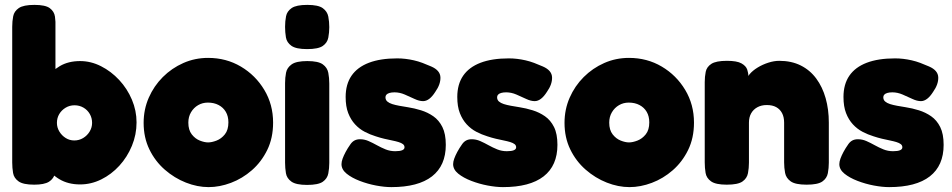

<svg xmlns="http://www.w3.org/2000/svg" viewBox="-20 -748 3898 786"><path d="M308 7Q259 7 223 -14.5Q187 -36 164 -72.5Q141 -109 130 -154.5Q119 -200 120 -249Q121 -297 132.5 -342Q144 -387 167 -422Q190 -457 225 -477.5Q260 -498 308 -498Q352 -498 393.5 -477Q435 -456 468 -420.5Q501 -385 520 -340Q539 -295 539 -247Q539 -197 520 -151Q501 -105 468.5 -69.5Q436 -34 394.5 -13.5Q353 7 308 7ZM284 -173Q304 -173 320.5 -183Q337 -193 347 -209.5Q357 -226 357 -245Q357 -265 347.5 -281.5Q338 -298 321.5 -307.5Q305 -317 285 -317Q265 -317 248.5 -307Q232 -297 222.5 -281Q213 -265 213 -245Q213 -226 223 -209.5Q233 -193 249 -183Q265 -173 284 -173ZM120 8Q75 8 56 -5.5Q37 -19 33.5 -40Q30 -61 30 -83V-638Q30 -661 34 -681.5Q38 -702 57 -715Q76 -728 121 -728Q166 -728 184 -714.5Q202 -701 205 -680Q208 -659 207 -637V-42Q200 -16 180.5 -4Q161 8 120 8Z M834 18Q788 18 741 -0.5Q694 -19 654.5 -53.5Q615 -88 591.5 -136.5Q568 -185 568 -245Q568 -300 589 -348Q610 -396 646.5 -432.5Q683 -469 730.5 -490Q778 -511 832 -511Q906 -511 966 -475.5Q1026 -440 1062 -380Q1098 -320 1098 -246Q1098 -183 1074 -134Q1050 -85 1011 -51Q972 -17 925.5 0.5Q879 18 834 18ZM832 -165Q847 -165 866.5 -172.5Q886 -180 900.5 -198Q915 -216 915 -247Q915 -272 904.5 -290Q894 -308 875 -318Q856 -328 831 -328Q809 -328 791 -317.5Q773 -307 762 -288.5Q751 -270 751 -246Q751 -216 765 -198Q779 -180 798 -172.5Q817 -165 832 -165Z M1237 9Q1192 9 1173 -4.5Q1154 -18 1150.5 -39Q1147 -60 1147 -82V-408Q1147 -430 1151 -450.5Q1155 -471 1174 -484.5Q1193 -498 1238 -498Q1283 -498 1301.5 -484.5Q1320 -471 1324 -450Q1328 -429 1328 -406V-81Q1328 -59 1324 -38Q1320 -17 1301.5 -4Q1283 9 1237 9ZM1237 -547Q1192 -547 1173 -560.5Q1154 -574 1150.5 -595Q1147 -616 1147 -638Q1147 -661 1151 -681.5Q1155 -702 1174 -715Q1193 -728 1238 -728Q1283 -728 1301.5 -714.5Q1320 -701 1324 -680Q1328 -659 1328 -637Q1328 -615 1324 -594Q1320 -573 1301.5 -560Q1283 -547 1237 -547Z M1582 18Q1554 18 1519.5 11.5Q1485 5 1452.5 -7.5Q1420 -20 1399 -37Q1378 -54 1378 -76Q1378 -86 1382.5 -98.5Q1387 -111 1395 -126Q1403 -141 1415 -158Q1422 -168 1431.5 -173Q1441 -178 1454 -178Q1472 -178 1489 -170.5Q1506 -163 1523 -153.5Q1540 -144 1558.5 -136.5Q1577 -129 1598 -129Q1617 -129 1626.5 -133Q1636 -137 1636 -145Q1636 -153 1629.5 -158Q1623 -163 1611.5 -166.5Q1600 -170 1585 -173Q1570 -176 1553 -180Q1536 -184 1518 -190Q1495 -197 1473 -208.5Q1451 -220 1433.5 -239Q1416 -258 1405.5 -285Q1395 -312 1395 -351Q1395 -403 1419 -438Q1443 -473 1490 -491Q1537 -509 1606 -509Q1623 -509 1640 -507Q1657 -505 1674.5 -501Q1692 -497 1709.5 -490.5Q1727 -484 1745 -476Q1782 -460 1783 -431.5Q1784 -403 1762 -372Q1750 -353 1737.5 -343.5Q1725 -334 1712 -334Q1696 -334 1677 -343Q1658 -352 1637 -361Q1616 -370 1595 -370Q1583 -370 1574.5 -367.5Q1566 -365 1562 -360.5Q1558 -356 1558 -350Q1558 -339 1565.5 -332.5Q1573 -326 1585.5 -322Q1598 -318 1614.5 -315Q1631 -312 1650 -309Q1676 -305 1703.5 -296.5Q1731 -288 1754 -272Q1777 -256 1791 -228Q1805 -200 1805 -155Q1805 -70 1748.5 -26Q1692 18 1582 18Z M2039 18Q2011 18 1976.5 11.5Q1942 5 1909.5 -7.5Q1877 -20 1856 -37Q1835 -54 1835 -76Q1835 -86 1839.5 -98.5Q1844 -111 1852 -126Q1860 -141 1872 -158Q1879 -168 1888.5 -173Q1898 -178 1911 -178Q1929 -178 1946 -170.5Q1963 -163 1980 -153.5Q1997 -144 2015.5 -136.5Q2034 -129 2055 -129Q2074 -129 2083.5 -133Q2093 -137 2093 -145Q2093 -153 2086.5 -158Q2080 -163 2068.5 -166.5Q2057 -170 2042 -173Q2027 -176 2010 -180Q1993 -184 1975 -190Q1952 -197 1930 -208.5Q1908 -220 1890.5 -239Q1873 -258 1862.5 -285Q1852 -312 1852 -351Q1852 -403 1876 -438Q1900 -473 1947 -491Q1994 -509 2063 -509Q2080 -509 2097 -507Q2114 -505 2131.5 -501Q2149 -497 2166.5 -490.5Q2184 -484 2202 -476Q2239 -460 2240 -431.5Q2241 -403 2219 -372Q2207 -353 2194.5 -343.5Q2182 -334 2169 -334Q2153 -334 2134 -343Q2115 -352 2094 -361Q2073 -370 2052 -370Q2040 -370 2031.5 -367.5Q2023 -365 2019 -360.5Q2015 -356 2015 -350Q2015 -339 2022.5 -332.5Q2030 -326 2042.5 -322Q2055 -318 2071.5 -315Q2088 -312 2107 -309Q2133 -305 2160.5 -296.5Q2188 -288 2211 -272Q2234 -256 2248 -228Q2262 -200 2262 -155Q2262 -70 2205.5 -26Q2149 18 2039 18Z M2557 18Q2511 18 2464 -0.5Q2417 -19 2377.5 -53.5Q2338 -88 2314.5 -136.5Q2291 -185 2291 -245Q2291 -300 2312 -348Q2333 -396 2369.5 -432.5Q2406 -469 2453.5 -490Q2501 -511 2555 -511Q2629 -511 2689 -475.5Q2749 -440 2785 -380Q2821 -320 2821 -246Q2821 -183 2797 -134Q2773 -85 2734 -51Q2695 -17 2648.5 0.5Q2602 18 2557 18ZM2555 -165Q2570 -165 2589.5 -172.5Q2609 -180 2623.5 -198Q2638 -216 2638 -247Q2638 -272 2627.5 -290Q2617 -308 2598 -318Q2579 -328 2554 -328Q2532 -328 2514 -317.5Q2496 -307 2485 -288.5Q2474 -270 2474 -246Q2474 -216 2488 -198Q2502 -180 2521 -172.5Q2540 -165 2555 -165Z M2955 8Q2910 8 2891 -5.5Q2872 -19 2868.5 -40Q2865 -61 2865 -83V-412Q2865 -434 2869 -454Q2873 -474 2892 -486.5Q2911 -499 2956 -499Q2997 -499 3015.5 -488.5Q3034 -478 3039 -463Q3044 -448 3043.5 -435.5Q3043 -423 3045 -420L3037 -414Q3036 -429 3048.5 -444Q3061 -459 3081.5 -471.5Q3102 -484 3125.5 -491.5Q3149 -499 3170 -499Q3220 -499 3258 -480Q3296 -461 3321.5 -426.5Q3347 -392 3360 -346Q3373 -300 3373 -246V-82Q3373 -60 3369 -39Q3365 -18 3346.5 -5Q3328 8 3282 8Q3236 8 3217 -5.5Q3198 -19 3194 -40Q3190 -61 3190 -83V-246Q3190 -269 3181.5 -285Q3173 -301 3157.5 -309.5Q3142 -318 3119 -318Q3097 -318 3080.5 -309Q3064 -300 3055 -284Q3046 -268 3046 -246V-82Q3046 -60 3042 -39Q3038 -18 3019.5 -5Q3001 8 2955 8Z M3620 18Q3592 18 3557.5 11.5Q3523 5 3490.5 -7.5Q3458 -20 3437 -37Q3416 -54 3416 -76Q3416 -86 3420.5 -98.5Q3425 -111 3433 -126Q3441 -141 3453 -158Q3460 -168 3469.5 -173Q3479 -178 3492 -178Q3510 -178 3527 -170.5Q3544 -163 3561 -153.5Q3578 -144 3596.5 -136.5Q3615 -129 3636 -129Q3655 -129 3664.5 -133Q3674 -137 3674 -145Q3674 -153 3667.5 -158Q3661 -163 3649.5 -166.5Q3638 -170 3623 -173Q3608 -176 3591 -180Q3574 -184 3556 -190Q3533 -197 3511 -208.5Q3489 -220 3471.5 -239Q3454 -258 3443.5 -285Q3433 -312 3433 -351Q3433 -403 3457 -438Q3481 -473 3528 -491Q3575 -509 3644 -509Q3661 -509 3678 -507Q3695 -505 3712.5 -501Q3730 -497 3747.5 -490.5Q3765 -484 3783 -476Q3820 -460 3821 -431.5Q3822 -403 3800 -372Q3788 -353 3775.5 -343.5Q3763 -334 3750 -334Q3734 -334 3715 -343Q3696 -352 3675 -361Q3654 -370 3633 -370Q3621 -370 3612.5 -367.5Q3604 -365 3600 -360.5Q3596 -356 3596 -350Q3596 -339 3603.5 -332.5Q3611 -326 3623.5 -322Q3636 -318 3652.5 -315Q3669 -312 3688 -309Q3714 -305 3741.5 -296.5Q3769 -288 3792 -272Q3815 -256 3829 -228Q3843 -200 3843 -155Q3843 -70 3786.5 -26Q3730 18 3620 18Z"/></svg>

Font: Fredoka Light
Style: Regular
Weight: 300
Designer: Ben Nathan
Foundry: Milena B. Brandão, Ben Nathan
Version: Version 2.001